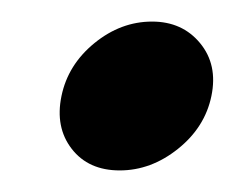

<svg xmlns="http://www.w3.org/2000/svg" viewBox="-20 -141 230 178"><path d="M121 -121Q92 -121 67.5 -101Q43 -81 37 -52Q31 -23 46.5 -3Q62 17 91 17Q120 17 145 -3Q170 -23 176 -52Q182 -81 165.5 -101Q149 -121 121 -121Z"/></svg>

Font: Advent Pro ExtraBold
Style: Italic
Weight: 800
Italic angle: -12°
Version: Version 3.000